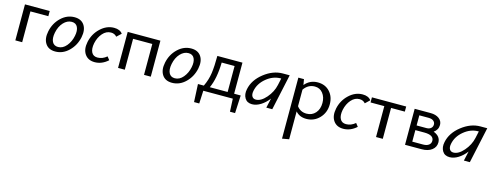

<svg xmlns="http://www.w3.org/2000/svg" viewBox="-24 -1138 5489 2143"><g transform="rotate(15 2721.0 -66.0)"><path d="M360 -416V-356H153V0H74V-416Z M535 5Q456 5 420.5 -50.5Q385 -106 403 -192Q423 -290 491.5 -355.5Q560 -421 647 -421Q725 -421 761 -367Q797 -313 779 -225Q759 -128 691 -61.5Q623 5 535 5ZM553 -52Q607 -52 648.5 -101.5Q690 -151 704 -221Q717 -284 698 -323.5Q679 -363 630 -363Q578 -363 535.5 -317.5Q493 -272 478 -197Q465 -130 485 -91Q505 -52 553 -52Z M1151 -331Q1126 -361 1084 -361Q1029 -361 988 -314Q947 -267 932 -197Q919 -130 939 -91Q959 -52 1008 -52Q1066 -52 1115 -94L1144 -57Q1074 6 991 6Q914 6 876.5 -49Q839 -104 857 -192Q877 -288 947.5 -354.5Q1018 -421 1104 -421Q1172 -421 1202 -379Z M1639 -416V0H1561V-357H1339V0H1261V-416Z M1884 5Q1805 5 1769.5 -50.5Q1734 -106 1752 -192Q1772 -290 1840.5 -355.5Q1909 -421 1996 -421Q2074 -421 2110 -367Q2146 -313 2128 -225Q2108 -128 2040 -61.5Q1972 5 1884 5ZM1902 -52Q1956 -52 1997.5 -101.5Q2039 -151 2053 -221Q2066 -284 2047 -323.5Q2028 -363 1979 -363Q1927 -363 1884.5 -317.5Q1842 -272 1827 -197Q1814 -130 1834 -91Q1854 -52 1902 -52Z M2587 -57H2663L2653 149H2594L2587 0H2246L2239 149H2179L2169 -57H2237Q2275 -136 2286 -217Q2297 -298 2297 -416H2587ZM2306 -57H2512V-357H2363Q2359 -171 2306 -57Z M3054 -416H3133L3043 0H2974L2999 -111Q2959 -58 2908.5 -26.5Q2858 5 2809 5Q2751 5 2725 -38.5Q2699 -82 2712 -143Q2734 -253 2838 -334.5Q2942 -416 3054 -416ZM2837 -56Q2896 -56 2956 -125.5Q3016 -195 3034 -278L3051 -357H3045Q2957 -357 2880.5 -294Q2804 -231 2787 -143Q2779 -102 2793 -79Q2807 -56 2837 -56Z M3458 -421Q3544 -421 3596.5 -364Q3649 -307 3649 -219Q3649 -123 3587.5 -58.5Q3526 6 3436 6Q3357 6 3312 -47V275L3233 289V-416H3298L3309 -351Q3367 -421 3458 -421ZM3424 -51Q3487 -51 3526.5 -95.5Q3566 -140 3566 -212Q3566 -279 3531 -323.5Q3496 -368 3438 -368Q3360 -368 3312 -298V-107Q3353 -51 3424 -51Z M4023 -331Q3998 -361 3956 -361Q3901 -361 3860 -314Q3819 -267 3804 -197Q3791 -130 3811 -91Q3831 -52 3880 -52Q3938 -52 3987 -94L4016 -57Q3946 6 3863 6Q3786 6 3748.5 -49Q3711 -104 3729 -192Q3749 -288 3819.5 -354.5Q3890 -421 3976 -421Q4044 -421 4074 -379Z M4479 -416V-357H4320V0H4242V-357H4083V-416Z M4848 -224Q4930 -193 4930 -121Q4930 -67 4886 -33.5Q4842 0 4768 0H4577V-416H4761Q4822 -416 4859.5 -388Q4897 -360 4897 -314Q4897 -259 4848 -224ZM4752 -359H4646V-242H4760Q4792 -242 4811 -258.5Q4830 -275 4830 -302Q4830 -326 4810.5 -342.5Q4791 -359 4752 -359ZM4770 -55Q4813 -55 4836.5 -73Q4860 -91 4860 -121Q4860 -188 4749 -188H4646V-55Z M5337 -416H5416L5326 0H5257L5282 -111Q5242 -58 5191.5 -26.5Q5141 5 5092 5Q5034 5 5008 -38.5Q4982 -82 4995 -143Q5017 -253 5121 -334.5Q5225 -416 5337 -416ZM5120 -56Q5179 -56 5239 -125.5Q5299 -195 5317 -278L5334 -357H5328Q5240 -357 5163.5 -294Q5087 -231 5070 -143Q5062 -102 5076 -79Q5090 -56 5120 -56Z"/></g></svg>

Font: EauTest Medium
Style: Italic
Weight: 500
Italic angle: -12°
Designer: Christian Thalmann (Catharsis Fonts)
Version: Version 0.001;PS 000.001;hotconv 1.0.88;makeotf.lib2.5.64775